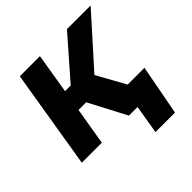

<svg xmlns="http://www.w3.org/2000/svg" viewBox="-183 -684 986 986"><g transform="rotate(-45 309.5 -191.5)"><path d="M15.6 0 104.5 -539.1H250.5L214.8 -320.8H255.9L446.8 -539.1H618.7L379.9 -272.5L531.2 0H357.9L251 -203.6H195.3L161.1 0ZM394.5 156.2 420.4 0H378.4L397.9 -117.2H587.9L536.1 156.2Z"/></g></svg>

Font: Inter 18pt
Style: Bold Italic
Weight: 700
Italic angle: -9.3988°
Designer: Rasmus Andersson
Foundry: rsms
Version: Version 4.001;git-66647c0bb